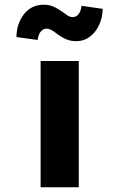

<svg xmlns="http://www.w3.org/2000/svg" viewBox="-20 -787 502 807"><path d="M150.7 0V-530.7H311.1V0ZM298.8 -613.9Q281.7 -613.9 264.1 -619.8Q246.6 -625.8 223.6 -641.9Q205.7 -656 195.1 -661.3Q184.4 -666.7 177 -666.7Q162.9 -666.7 152 -655.1Q141.1 -643.4 138.3 -619L49 -631.3Q49.9 -687.8 80.8 -727.5Q111.8 -767.2 164.2 -767.2Q181.3 -767.2 198.3 -761.5Q215.2 -755.8 237.7 -740.4Q251.4 -730.1 263 -722.6Q274.5 -715 285.4 -715Q299.4 -715 309.8 -727.1Q320.1 -739.2 322.4 -762.6L411.7 -749.8Q411.2 -714.3 396.9 -682.9Q382.7 -651.4 357.5 -632.6Q332.4 -613.9 298.8 -613.9Z"/></svg>

Font: Lexend Mega
Style: Regular
Weight: 400
Designer: Bonnie Shaver-Troup, Thomas Jockin
Foundry: Lexend
Version: Version 1.007